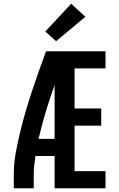

<svg xmlns="http://www.w3.org/2000/svg" viewBox="-20 -1010 640 1030"><path d="M54 0V-74Q54 -131 64 -187.5Q74 -244 87.5 -299.5Q101 -355 117 -410Q133 -465 151 -519.5Q169 -574 188 -627.5Q207 -681 227 -735H273V-720L327 -702Q286 -595 249.5 -486Q213 -377 187 -265H273V-173H170Q166 -148 163.5 -123Q161 -98 161 -74V0ZM273 0V-735H546V-643H380V-428H523V-336H380V-92H546V0ZM281 -789 223 -841 362 -990 438 -920Z"/></svg>

Font: Iosevka Curly SmBdEx
Style: Regular
Weight: 600
Width: 7
Monospace: yes
Designer: Belleve Invis
Foundry: Belleve Invis
Version: Version 11.1.0; ttfautohint (v1.8.3)